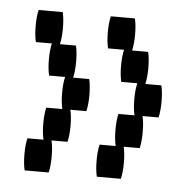

<svg xmlns="http://www.w3.org/2000/svg" viewBox="-38 -438 477 477"><g transform="rotate(5 200.0 -200.0)"><path d="M180 -240Q184 -224 184 -200Q184 -177 180 -160H140Q144 -144 144 -120Q144 -97 140 -80H100Q104 -64 104 -40Q104 -17 100 0H40Q36 -17 36 -40Q36 -64 40 -80H80Q76 -97 76 -120Q76 -144 80 -160H120Q116 -177 116 -200Q116 -224 120 -240H80Q76 -257 76 -280Q76 -304 80 -320H40Q36 -337 36 -360Q36 -384 40 -400H100Q104 -384 104 -360Q104 -337 100 -320H140Q144 -304 144 -280Q144 -257 140 -240ZM360 -160H320Q324 -144 324 -120Q324 -97 320 -80H280Q284 -64 284 -40Q284 -17 280 0H220Q216 -17 216 -40Q216 -64 220 -80H260Q256 -97 256 -120Q256 -144 260 -160H300Q296 -177 296 -200Q296 -224 300 -240H260Q256 -257 256 -280Q256 -304 260 -320H220Q216 -337 216 -360Q216 -384 220 -400H280Q284 -384 284 -360Q284 -337 280 -320H320Q324 -304 324 -280Q324 -257 320 -240H360Q364 -224 364 -200Q364 -177 360 -160Z"/></g></svg>

Font: VT323
Style: Regular
Weight: 400
Monospace: yes
Designer: Peter Hull
Version: Version 2.000